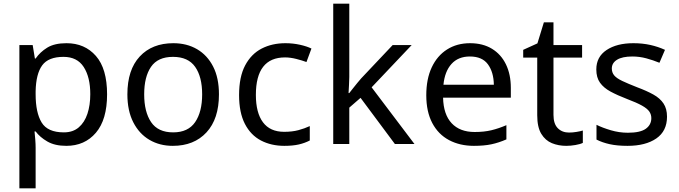

<svg xmlns="http://www.w3.org/2000/svg" viewBox="-20 -780 3678 1040"><path d="M340 -546Q439 -546 499.5 -477Q560 -408 560 -269Q560 -132 499.5 -61Q439 10 339 10Q277 10 236.5 -13.5Q196 -37 173 -68H167Q169 -51 171 -25Q173 1 173 20V240H85V-536H157L169 -463H173Q197 -498 236 -522Q275 -546 340 -546ZM324 -472Q242 -472 208.5 -426Q175 -380 173 -286V-269Q173 -170 205.5 -116.5Q238 -63 326 -63Q375 -63 406.5 -90Q438 -117 453.5 -163.5Q469 -210 469 -270Q469 -362 433.5 -417Q398 -472 324 -472Z M1166 -269Q1166 -136 1098.5 -63Q1031 10 916 10Q845 10 789.5 -22.5Q734 -55 702 -117.5Q670 -180 670 -269Q670 -402 737 -474Q804 -546 919 -546Q992 -546 1047.5 -513.5Q1103 -481 1134.5 -419.5Q1166 -358 1166 -269ZM761 -269Q761 -174 798.5 -118.5Q836 -63 918 -63Q999 -63 1037 -118.5Q1075 -174 1075 -269Q1075 -364 1037 -418Q999 -472 917 -472Q835 -472 798 -418Q761 -364 761 -269Z M1520 10Q1449 10 1393.5 -19Q1338 -48 1306.5 -109Q1275 -170 1275 -265Q1275 -364 1308 -426Q1341 -488 1397.5 -517Q1454 -546 1526 -546Q1567 -546 1605 -537.5Q1643 -529 1667 -517L1640 -444Q1616 -453 1584 -461Q1552 -469 1524 -469Q1366 -469 1366 -266Q1366 -169 1404.5 -117.5Q1443 -66 1519 -66Q1563 -66 1596.5 -75Q1630 -84 1658 -97V-19Q1631 -5 1598.5 2.5Q1566 10 1520 10Z M1872 -363Q1872 -347 1870.5 -321Q1869 -295 1868 -276H1872Q1878 -284 1890 -299Q1902 -314 1914.5 -329.5Q1927 -345 1936 -355L2107 -536H2210L1993 -307L2225 0H2119L1933 -250L1872 -197V0H1785V-760H1872Z M2526 -546Q2595 -546 2644.5 -516Q2694 -486 2720.5 -431.5Q2747 -377 2747 -304V-251H2380Q2382 -160 2426.5 -112.5Q2471 -65 2551 -65Q2602 -65 2641.5 -74.5Q2681 -84 2723 -102V-25Q2682 -7 2642 1.5Q2602 10 2547 10Q2471 10 2412.5 -21Q2354 -52 2321.5 -113.5Q2289 -175 2289 -264Q2289 -352 2318.5 -415Q2348 -478 2401.5 -512Q2455 -546 2526 -546ZM2525 -474Q2462 -474 2425.5 -433.5Q2389 -393 2382 -321H2655Q2654 -389 2623 -431.5Q2592 -474 2525 -474Z M3062 -62Q3082 -62 3103 -65.5Q3124 -69 3137 -73V-6Q3123 1 3097 5.5Q3071 10 3047 10Q3005 10 2969.5 -4.5Q2934 -19 2912 -55Q2890 -91 2890 -156V-468H2814V-510L2891 -545L2926 -659H2978V-536H3133V-468H2978V-158Q2978 -109 3001.5 -85.5Q3025 -62 3062 -62Z M3593 -148Q3593 -70 3535 -30Q3477 10 3379 10Q3323 10 3282.5 1Q3242 -8 3211 -24V-104Q3243 -88 3288.5 -74.5Q3334 -61 3381 -61Q3448 -61 3478 -82.5Q3508 -104 3508 -140Q3508 -160 3497 -176Q3486 -192 3457.5 -208Q3429 -224 3376 -244Q3324 -264 3287 -284Q3250 -304 3230 -332Q3210 -360 3210 -404Q3210 -472 3265.5 -509Q3321 -546 3411 -546Q3460 -546 3502.5 -536.5Q3545 -527 3582 -510L3552 -440Q3518 -454 3481 -464Q3444 -474 3405 -474Q3351 -474 3322.5 -456.5Q3294 -439 3294 -409Q3294 -387 3307 -371.5Q3320 -356 3350.5 -341.5Q3381 -327 3432 -307Q3483 -288 3519 -268Q3555 -248 3574 -219.5Q3593 -191 3593 -148Z"/></svg>

Font: Noto Sans Chorasmian
Style: Regular
Weight: 400
Designer: Federico Parra Barrios
Foundry: Google LLC
Version: Version 1.004; ttfautohint (v1.8.4.7-5d5b)